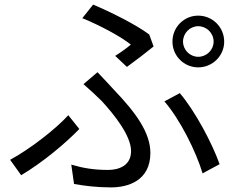

<svg xmlns="http://www.w3.org/2000/svg" viewBox="-20 -783 1040 835"><path d="M776 -602C776 -639 806 -669 842 -669C879 -669 909 -639 909 -602C909 -566 879 -536 842 -536C806 -536 776 -566 776 -602ZM730 -602C730 -540 780 -490 842 -490C904 -490 955 -540 955 -602C955 -665 904 -715 842 -715C780 -715 730 -665 730 -602ZM532 -492C568 -518 624 -561 648 -581L629 -633C570 -677 461 -731 385 -763L338 -704C414 -673 506 -624 549 -589C535 -577 507 -556 481 -540ZM302 17C346 25 400 32 463 32C535 32 634 4 634 -118C634 -207 569 -295 476 -392C453 -417 428 -444 404 -469L343 -417C371 -393 401 -365 423 -343C477 -284 550 -193 550 -126C550 -62 496 -44 450 -44C388 -44 341 -52 290 -67ZM935 -69C904 -157 830 -298 762 -378L695 -342C763 -264 833 -123 861 -29ZM325 -222 277 -282C221 -220 106 -132 24 -88L72 -21C168 -78 267 -162 325 -222Z"/></svg>

Font: Noto Sans CJK TC Regular
Style: Regular
Weight: 400
Designer: Ryoko NISHIZUKA (kana & ideographs); Paul D. Hunt (Latin, Greek & Cyrillic); Wenlong ZHANG (bopomofo); Sandoll Communica
Foundry: Adobe Systems Incorporated
Version: Version 1.001;PS 1.001;hotconv 1.0.78;makeotf.lib2.5.61930